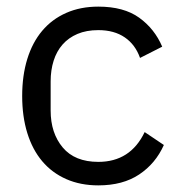

<svg xmlns="http://www.w3.org/2000/svg" viewBox="-20 -548 543 580"><path d="M277 12Q223 12 180 -7Q137 -26 107.5 -61Q78 -96 62.5 -146Q47 -196 47 -258Q47 -320 62.5 -370Q78 -420 107.5 -455Q137 -490 180 -509Q223 -528 277 -528Q354 -528 400.5 -494.5Q447 -461 470 -407L403 -373Q389 -413 357 -435Q325 -457 277 -457Q241 -457 214 -445.5Q187 -434 169 -413.5Q151 -393 142 -364.5Q133 -336 133 -302V-214Q133 -146 169.5 -102.5Q206 -59 277 -59Q374 -59 417 -149L475 -110Q450 -54 400.5 -21Q351 12 277 12Z"/></svg>

Font: IBM Plex Sans Hebrew
Style: Regular
Weight: 400
Designer: Mike Abbink, Paul van der Laan, Pieter van Rosmalen, Yanek Iontef
Foundry: Bold Monday
Version: Version 1.2